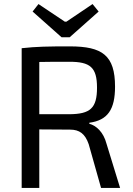

<svg xmlns="http://www.w3.org/2000/svg" viewBox="-20 -928 658 948"><path d="M284 -744H324L467 -871L437 -908L308 -821H300L170 -908L141 -871ZM573 0 506 -218C491 -276 455 -308 421 -317V-322C512 -334 548 -388 548 -500C548 -655 485 -699 325 -699C214 -699 162 -698 87 -690V0H174V-289C212 -289 262 -288 326 -288C372 -288 400 -268 418 -216L479 0ZM174 -364V-622C213 -623 264 -623 323 -623C425 -623 459 -596 459 -495C459 -393 425 -365 323 -364Z"/></svg>

Font: SnT
Style: Regular
Weight: 400
Designer: Natanael Gama
Version: Version 1.001;PS 001.001;hotconv 1.0.70;makeotf.lib2.5.58329